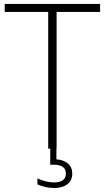

<svg xmlns="http://www.w3.org/2000/svg" viewBox="-20 -760 536 982"><path d="M226.5 0V-699H4V-740H492V-699H269.5V0ZM258 201.5Q236.5 201.5 214 197Q191.5 192.5 171.5 183V152.5Q197 164 217.5 168.5Q238 173 257 173Q284.5 173 300.8 162.2Q317 151.5 317 127.5Q317 104 300.5 93.2Q284 82.5 256 82.5H237V-10H268.5V55Q304.5 57.5 327 76Q349.5 94.5 349.5 128Q349.5 164 324 182.8Q298.5 201.5 258 201.5Z"/></svg>

Font: Encode Sans Condensed ExtraLight
Style: Regular
Weight: 200
Width: 3
Designer: Multiple Designers
Foundry: Impallari Type
Version: Version 3.000; ttfautohint (v1.8.3) -l 8 -r 50 -G 200 -x 14 